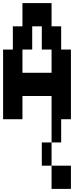

<svg xmlns="http://www.w3.org/2000/svg" viewBox="-20 -1050 540 1240"><path d="M438 -730V-280H375V-130H313V-430H125V-280H0V-730H63V-880H125V-1030H313V-880H375V-730ZM313 -730H250V-880H188V-730H125V-580H313ZM250 -130H313V20H250ZM313 170V20H438V170Z"/></svg>

Font: 2P VHS
Style: Regular
Weight: 400
Designer: CodeMan38
Foundry: CodeMan38
Version: Version 3.000